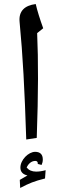

<svg xmlns="http://www.w3.org/2000/svg" viewBox="-20 -829 305 951"><path d="M110 -138 162 -146C170 -370 170 -528 164 -665L194 -689C178 -733 164 -778 157 -809C102 -802 72 -774 77 -721C93 -555 102 -386 110 -138ZM80 102C126 78 148 69 203 55L206 14C188 19 173 21 159 21C138 21 123 14 112 1C120 -18 136 -32 155 -32C163 -32 167 -27 167 -21V-17L186 -12C190 -21 192 -29 192 -39C192 -64 179 -77 154 -77C121 -77 81 -37 81 1C81 22 93 35 116 40L78 62Z"/></svg>

Font: Noto Naskh Arabic UI Medium
Style: Regular
Weight: 500
Designer: Monotype Design Team, David Williams, Mohamad Dakak and Nizar Qandah
Foundry: Monotype Imaging Inc.
Version: Version 2.014